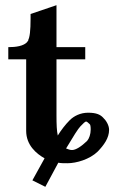

<svg xmlns="http://www.w3.org/2000/svg" viewBox="-20 -615 441 741"><path d="M81 -110C81 -55 120 -22 152 -4L105 81L155 106C169 80 190 41 205 13C215 15 227 15 240 15C275 15 326 0 357 -30C381 -55 401 -82 401 -114C401 -131 390 -150 377 -162C367 -172 353 -180 320 -180C290 -180 265 -167 249 -151C232 -134 216 -113 203 -92C199 -110 198 -134 198 -170V-386H309V-433H198V-595L98 -561V-543C98 -498 95 -470 88 -459H90L85 -454H86C72 -437 41 -433 12 -433V-386H81ZM290 -127C301 -139 309 -146 312 -146C315 -146 320 -142 326 -136C329 -134 330 -126 330 -115C330 -97 324 -80 316 -71C294 -50 273 -36 258 -36C250 -36 243 -39 235 -42C263 -89 282 -119 290 -127Z"/></svg>

Font: Libertinus Serif
Style: Bold
Weight: 700
Designer: Philipp H. Poll, Khaled Hosny
Foundry: Caleb Maclennan
Version: Version 7.050;RELEASE